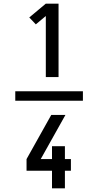

<svg xmlns="http://www.w3.org/2000/svg" viewBox="-20 -868 540 1056"><path d="M64 -314V-366H436V-314ZM232 -444V-780L177 -734L141 -772L232 -848H302V-444ZM266 168V71H126V7L262 -236H340L204 7H266V-64H337V7H370V71H337V168Z"/></svg>

Font: Iosevka Web
Style: Regular
Weight: 400
Monospace: yes
Designer: Belleve Invis
Foundry: Belleve Invis
Version: Version 28.0.3; ttfautohint (v1.8.3)